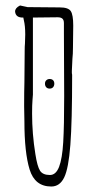

<svg xmlns="http://www.w3.org/2000/svg" viewBox="-20 -679 343 700"><path d="M247 -586 246 -505Q246 -482 244 -464L242 -421V-412Q243 -409 243 -404Q243 -236 236.5 -150.5Q230 -65 214 -32Q198 1 167 1Q107 1 88 -61Q69 -123 69 -236L68 -292Q68 -348 69 -379L70 -495Q70 -511 71 -520L72 -553Q72 -585 67 -605L65 -615Q37 -614 35 -637Q35 -650 53 -659L81 -653H88L198 -652Q229 -652 238 -638.5Q247 -625 247 -586ZM214 -329 213 -558V-595Q213 -606 207.5 -611Q202 -616 190 -616L100 -615V-334Q100 -332 98.5 -314.5Q97 -297 97 -265Q97 -191 109 -117Q116 -72 126 -56.5Q136 -41 162 -41Q184 -41 195.5 -71Q207 -101 210.5 -160.5Q214 -220 214 -329ZM144 -374Q144 -382 149 -386.5Q154 -391 161 -391Q169 -391 173.5 -386.5Q178 -382 178 -374Q178 -366 173.5 -361Q169 -356 161 -356Q153 -356 148.5 -361Q144 -366 144 -374Z"/></svg>

Font: Amatic SC
Style: Regular
Weight: 400
Designer: Multiple Designers
Foundry: Vernon Adams
Version: Version 2.505